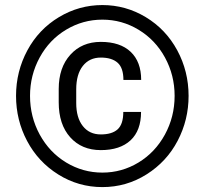

<svg xmlns="http://www.w3.org/2000/svg" viewBox="-20 -741 826 771"><path d="M546.4 -291.5H475.1C475.1 -258.6 467.5 -235.4 452.4 -221.7C437.3 -208 414.7 -201.2 384.8 -201.2C354.2 -201.2 330.1 -212.4 312.5 -234.9C294.9 -257.3 286.1 -288.1 286.1 -327.1V-382.3C286.1 -422.4 294.9 -453.6 312.5 -476.1C330.1 -498.5 354.2 -509.8 384.8 -509.8C414.4 -509.8 436.9 -502.8 452.4 -489C467.9 -475.2 475.6 -452.1 475.6 -419.9H546.9C546.9 -468.4 532.9 -506 504.9 -532.7C476.9 -559.4 436.8 -572.8 384.8 -572.8C334.3 -572.8 293.5 -555.6 262.5 -521.2C231.4 -486.9 215.8 -441.1 215.8 -383.8V-330.1C215.8 -270.8 231.2 -224 262 -189.7C292.7 -155.4 333.7 -138.2 384.8 -138.2C436.2 -138.2 476 -151.3 504.2 -177.5C532.3 -203.7 546.4 -241.7 546.4 -291.5ZM100.6 -356C100.6 -411.3 113.5 -462.7 139.4 -510.3C165.3 -557.8 200.7 -595 245.6 -621.8C290.5 -648.7 339 -662.1 391.1 -662.1C443.5 -662.1 492.1 -648.5 536.9 -621.3C581.6 -594.2 616.9 -557 642.6 -509.8C668.3 -462.6 681.2 -411.3 681.2 -356C681.2 -300 668.1 -248.1 642.1 -200.4C616 -152.8 580.7 -115.4 536.1 -88.4C491.5 -61.4 443.2 -47.9 391.1 -47.9C339 -47.9 290.6 -61.4 245.8 -88.4C201.1 -115.4 165.7 -152.8 139.6 -200.4C113.6 -248.1 100.6 -300 100.6 -356ZM44.4 -356C44.4 -291.2 59.2 -230.8 88.9 -174.8C118.5 -118.8 160.2 -74 214.1 -40.3C268 -6.6 327 10.3 391.1 10.3C455.6 10.3 514.7 -6.8 568.6 -40.8C622.5 -74.8 664.1 -119.8 693.4 -175.8C722.7 -231.8 737.3 -291.8 737.3 -356C737.3 -421.7 722.1 -482.7 691.7 -539.1C661.2 -595.4 619.1 -639.7 565.4 -672.1C511.7 -704.5 453.6 -720.7 391.1 -720.7C328.6 -720.7 270.4 -704.5 216.6 -672.1C162.7 -639.7 120.5 -595.4 90.1 -539.1C59.7 -482.7 44.4 -421.7 44.4 -356Z"/></svg>

Font: Roboto Condensed
Style: Regular
Weight: 400
Designer: Google
Version: Version 2.134; 2016